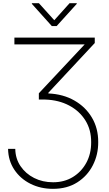

<svg xmlns="http://www.w3.org/2000/svg" viewBox="-20 -962 677 1197"><path d="M30.3 -33.7H75.2Q76.2 26.9 107.9 73.7Q139.6 120.6 192.6 147.5Q245.6 174.3 311 174.3Q380.9 174.3 434.3 141.6Q487.8 108.9 518.3 52.5Q548.8 -3.9 548.3 -75.7Q548.8 -152.8 512.2 -211.4Q475.6 -270 411.1 -304.2Q346.7 -338.4 262.7 -341.3H222.2V-380.4L507.8 -685.1H69.8V-727.5H570.8V-693.8L281.2 -383.3V-379.4Q373.5 -375.5 443.6 -335.4Q513.7 -295.4 553.2 -228.5Q592.8 -161.6 592.3 -76.2Q592.8 2 558.8 68.4Q524.9 134.8 461.7 175Q398.4 215.3 310.1 215.3Q232.9 215.3 169.9 183.8Q106.9 152.3 69.3 95.9Q31.7 39.6 30.3 -33.7ZM222.7 -941.9 318.4 -835.9 413.6 -941.9H458.5V-938L333 -799.3H303.2L178.7 -938V-941.9Z"/></svg>

Font: Inter Display Extra Light
Style: Regular
Weight: 200
Designer: Rasmus Andersson
Foundry: rsms
Version: Version 4.000;git-4fc901f